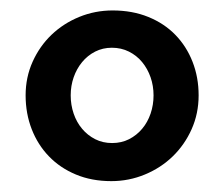

<svg xmlns="http://www.w3.org/2000/svg" viewBox="-20 -736 422 362"><path d="M113.3 -556.2Q113.3 -538.1 118.9 -521.7Q124.5 -505.4 134.8 -493.2Q145 -481 159.4 -473.6Q173.8 -466.3 191.4 -466.3Q209 -466.3 223.4 -473.6Q237.8 -481 248 -493.2Q258.3 -505.4 263.9 -521.7Q269.5 -538.1 269.5 -556.2Q269.5 -574.2 263.9 -590.3Q258.3 -606.4 248 -618.9Q237.8 -631.3 223.1 -638.7Q208.5 -646 190.9 -646Q173.8 -646 159.4 -638.7Q145 -631.3 134.8 -618.9Q124.5 -606.4 118.9 -590.3Q113.3 -574.2 113.3 -556.2ZM28.3 -556.2Q28.3 -590.3 41.5 -619.6Q54.7 -648.9 77.1 -670.4Q99.6 -691.9 129.4 -704.1Q159.2 -716.3 192.4 -716.3Q229.5 -716.3 259.5 -704.1Q289.6 -691.9 310.5 -670.4Q331.5 -648.9 343 -619.6Q354.5 -590.3 354.5 -556.2Q354.5 -522 341.3 -492.4Q328.1 -462.9 305.7 -441.2Q283.2 -419.4 253.2 -407Q223.1 -394.5 189.9 -394.5Q152.8 -394.5 123 -407Q93.3 -419.4 72.3 -441.2Q51.3 -462.9 39.8 -492.4Q28.3 -522 28.3 -556.2Z"/></svg>

Font: DimaBanoo
Style: Bold
Weight: 800
Designer: R.Balvardi
Foundry: R.Balvardi
Version: Version 1.0.0-alpha3